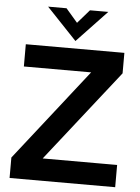

<svg xmlns="http://www.w3.org/2000/svg" viewBox="-60 -947 725 994"><g transform="rotate(5 302.5 -450.5)"><path d="M27.8 0V-106.2L432.8 -622.2L452 -581.4H51.2V-697H563.4V-590.6L169.6 -90L152 -115.6H576.6V0ZM305.6 -736 149.2 -901H245L305.6 -830.6L366.8 -901H462Z"/></g></svg>

Font: Hanken Grotesk
Style: Regular
Weight: 400
Designer: Alfredo Marco Pradil
Foundry: Hanken Design Co.
Version: Version 3.013